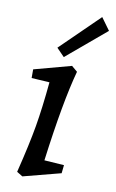

<svg xmlns="http://www.w3.org/2000/svg" viewBox="-86 -792 515 850"><g transform="rotate(10 171.5 -367.0)"><path d="M123 -420 42 -425V-464L209 -509L235 -487Q196 -345 161 -76L250 -70L246 -33L77 11L51 -5Q83 -134 97.5 -218.5Q112 -303 123 -420ZM131 -577 303 -745 343 -690 166 -541Z"/></g></svg>

Font: Andada Pro Medium
Style: Italic
Weight: 500
Italic angle: -7°
Designer: Carolina Giovagnoli
Foundry: Huerta Tipografica
Version: Version 3.005; ttfautohint (v1.8.4)